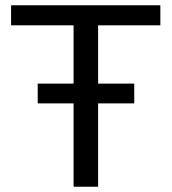

<svg xmlns="http://www.w3.org/2000/svg" viewBox="-20 -708 651 728"><path d="M588 -612H352V-391H489V-316H352V0H259V-316H123V-391H259V-612H22V-688H588Z"/></svg>

Font: Libra Sans
Style: Regular
Weight: 400
Foundry: Context Ltd
Version: Version 1.002